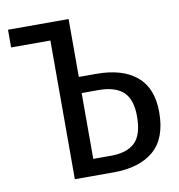

<svg xmlns="http://www.w3.org/2000/svg" viewBox="-78 -761 777 833"><g transform="rotate(-10 310.0 -344.5)"><path d="M596 -223Q596 -108 533 -54Q470 0 356 0H185V-611H12V-689H279V-434H356Q471 -434 533.5 -381.5Q596 -329 596 -223ZM498 -222Q498 -297 462 -330Q426 -363 354 -363H279V-73H358Q427 -73 462.5 -106.5Q498 -140 498 -222Z"/></g></svg>

Font: Fira Sans Condensed
Style: Regular
Weight: 400
Width: 3
Designer: bBox Type GmbH & Carrois Corporate GbR & Edenspiekermann AG
Foundry: bBox Type GmbH & Carrois Corporate GbR & Edenspiekermann AG
Version: Version 4.301